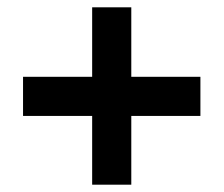

<svg xmlns="http://www.w3.org/2000/svg" viewBox="-20 -616 612 525"><path d="M339 -406V-596H232V-406H43V-299H232V-111H339V-299H528V-406Z"/></svg>

Font: Noto Sans Javanese
Style: Bold
Weight: 700
Designer: Monotype Design Team
Foundry: Monotype Imaging Inc.
Version: Version 2.005